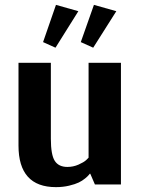

<svg xmlns="http://www.w3.org/2000/svg" viewBox="-20 -758 578 789"><path d="M208 -562 157 -585 210 -738 302 -712ZM363 -562 312 -585 366 -738 458 -712ZM210 11Q56 11 56 -160V-500H189V-188Q189 -122 205 -97Q221 -72 257 -72Q281 -72 302.5 -81.5Q324 -91 334 -100L344 -110V-500H477V0H370L351 -44H349Q347 -42 344 -38Q341 -34 329.5 -24.5Q318 -15 303.5 -8Q289 -1 264 5Q239 11 210 11Z"/></svg>

Font: Arsenal
Style: Bold
Weight: 700
Designer: Andrij Shevchenko
Foundry: Stairsfor
Version: Version 2.001;PS 002.001;hotconv 1.0.88;makeotf.lib2.5.64775